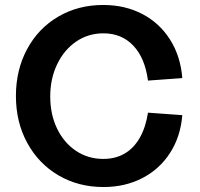

<svg xmlns="http://www.w3.org/2000/svg" viewBox="-20 -736 806 772"><path d="M44 -350Q44 -455 89 -538.5Q134 -622 214 -669Q294 -716 395 -716Q483 -716 552.5 -679.5Q622 -643 664 -576.5Q706 -510 713 -422L575 -412Q563 -503 516 -552.5Q469 -602 396 -602Q335 -602 286.5 -569Q238 -536 210 -478Q182 -420 182 -348Q182 -276 209.5 -219Q237 -162 285.5 -129.5Q334 -97 395 -97Q444 -97 481 -118.5Q518 -140 542 -182Q566 -224 575 -283L713 -273Q706 -187 664 -121.5Q622 -56 552.5 -20Q483 16 396 16Q295 16 215 -31Q135 -78 89.5 -161.5Q44 -245 44 -350Z"/></svg>

Font: Uncut Sans Variable
Style: Regular
Weight: 400
Designer: Kasper Nordkvist
Foundry: UNCUT.wtf
Version: Version 1.304;Glyphs 3.2 (3246)